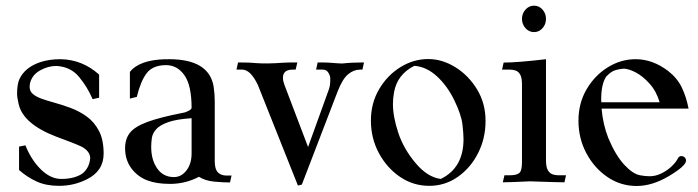

<svg xmlns="http://www.w3.org/2000/svg" viewBox="-20 -630 2414 664"><path d="M184.6 12.7Q139.6 12.7 106.9 -2.2Q74.2 -17.1 45.9 -42V-123L67.9 -127.4Q87.9 -77.1 121.3 -44.2Q154.8 -11.2 191.9 -11.2Q236.8 -11.2 264.2 -29.3Q288.6 -48.3 292 -82.5Q292 -106.4 262.7 -122.6Q236.8 -134.8 173.8 -157.7Q59.6 -201.7 44.4 -270.5Q39.1 -293 39.1 -305.2Q39.1 -339.4 47.4 -356.9Q66.9 -397.9 120.6 -415.5Q150.9 -425.3 189 -425.3Q264.2 -424.3 322.8 -372.1V-292L300.3 -287.1Q282.7 -328.6 253.4 -364Q224.1 -399.4 174.8 -401.9Q145.5 -401.9 118.2 -386.2Q100.6 -376.5 91.6 -361.3Q82.5 -346.2 82.5 -329.6Q82.5 -314.5 93.8 -304.9Q105 -295.4 124 -288.6Q143.1 -281.7 166.5 -275.4Q194.8 -267.6 224.6 -256.6Q254.4 -245.6 280.3 -226.8Q306.2 -208 322.3 -177.2Q338.4 -146.5 338.4 -98.6Q338.4 -38.6 280.3 -9.8Q235.4 12.7 184.6 12.7Z M574.2 5.9H566.4Q521.5 5.9 490.2 -5.9Q456.1 -18.6 434.3 -47.9Q412.6 -77.1 412.6 -117.7Q412.6 -149.4 429.2 -170.7Q445.8 -191.9 489.7 -208.3Q533.7 -224.6 614.3 -240.2Q619.1 -240.7 625.5 -243.7Q641.6 -250 642.6 -256.8Q642.6 -334.5 617.9 -369.6Q593.3 -404.8 553.7 -404.8Q507.8 -404.3 487.1 -376.7Q466.3 -349.1 453.1 -294.9L429.2 -289.1V-381.3Q462.4 -423.3 554.2 -425.3V-424.8L564.5 -425.3Q703.1 -425.3 718.8 -330.6Q722.7 -304.7 722.7 -278.3V-73.7Q722.7 -51.3 729 -40Q739.3 -22.9 764.2 -22.9H780.8L775.4 1Q750.5 1 720 -2Q689.5 -4.9 668 -18.6Q624.5 4.4 574.2 5.9ZM581.5 -17.6Q607.4 -17.6 625 -40.8Q642.6 -64 642.6 -99.1V-221.2Q590.3 -217.8 561.5 -207.5Q532.7 -197.3 520 -182.9Q507.3 -168.5 505.1 -152.3Q502.9 -136.2 502.9 -121.6Q502.9 -77.1 523.7 -47.4Q544.4 -17.6 581.5 -17.6Z M1010.3 11.7 872.1 -335.4Q846.7 -389.2 817.9 -389.2H797.9L803.2 -414.1Q846.2 -414.1 867.7 -411.6Q881.3 -410.6 904.8 -410.6Q920.4 -410.6 931.2 -411.4Q941.9 -412.1 959 -413.1Q976.1 -414.1 1008.3 -414.1L1002.4 -389.2H991.7Q958.5 -389.2 958.5 -360.8Q958.5 -350.1 963.9 -335.9L1045.4 -121.6L1118.2 -323.2Q1122.1 -335.9 1122.1 -349.6V-359.4Q1122.1 -367.7 1115.7 -378.4Q1109.4 -389.2 1096.2 -389.2H1073.2L1078.6 -414.1Q1106.9 -414.1 1121.3 -413.1Q1135.7 -412.1 1143.3 -411.4Q1150.9 -410.6 1158.7 -410.6H1165.5Q1197.8 -414.1 1238.8 -414.1L1233.4 -389.2H1225.1Q1203.6 -389.2 1184.3 -373.5Q1165 -357.9 1147.9 -314.5L1023.9 8.3Z M1464.4 12.7Q1408.7 12.7 1363 -18.6Q1317.4 -49.8 1290 -101.1Q1262.7 -152.3 1262.7 -212.9Q1262.7 -273.4 1291.3 -321.8Q1319.8 -370.1 1365 -397.9Q1410.2 -425.8 1460.9 -425.8Q1509.3 -425.8 1554.9 -397.5Q1600.6 -369.1 1629.9 -320.8Q1659.2 -272.5 1659.2 -211.9Q1659.2 -151.4 1633.3 -100.3Q1607.4 -49.3 1563.2 -18.3Q1519 12.7 1464.4 12.7ZM1504.4 -11.2Q1583 -49.3 1583 -148.9Q1583 -167 1579.3 -199.5Q1575.7 -231.9 1551.8 -282Q1527.8 -332 1491.5 -365.7Q1455.1 -399.4 1412.6 -402.3Q1354 -372.6 1342.8 -311.5Q1338.9 -289.6 1338.9 -270.5Q1338.9 -226.6 1357.4 -170.7Q1376 -114.7 1417.5 -65.7Q1459 -16.6 1504.4 -11.2Z M1932.1 0.5Q1910.2 0.5 1813 -2.9Q1740.7 0.5 1718.8 0.5L1724.6 -23.9H1743.7Q1766.1 -23.9 1775.6 -31.5Q1785.2 -39.1 1785.2 -69.8V-337.4Q1785.2 -360.8 1779.1 -371.8Q1772.9 -382.8 1763.4 -386Q1753.9 -389.2 1743.7 -389.2H1716.3L1721.7 -413.6Q1768.6 -413.6 1868.2 -425.3V-75.7Q1868.2 -52.7 1874.5 -41.7Q1880.9 -30.8 1890.4 -27.3Q1899.9 -23.9 1909.7 -23.9H1937.5ZM1826.7 -519Q1809.6 -519 1797.4 -532.5Q1785.2 -545.9 1785.2 -564.9Q1785.2 -583.5 1797.4 -596.9Q1809.6 -610.4 1826.7 -610.4Q1844.2 -610.4 1856.2 -596.9Q1868.2 -583.5 1868.2 -564.9Q1868.2 -545.9 1856.2 -532.5Q1844.2 -519 1826.7 -519Z M2181.6 13.2Q2126 13.2 2080.3 -18.1Q2034.7 -49.3 2007.6 -100.6Q1980.5 -151.9 1980.5 -212.4Q1980.5 -273.4 2008.8 -321.5Q2037.1 -369.6 2082.3 -397.5Q2127.4 -425.3 2178.2 -425.3Q2237.3 -425.3 2291 -384.3Q2322.3 -359.9 2337.9 -327.4Q2353.5 -294.9 2361.3 -254.4H2060.5Q2064.9 -200.2 2084 -151.9Q2108.9 -92.8 2138.7 -60.5Q2168.5 -28.3 2193.4 -23.9Q2210.4 -20.5 2226.6 -20.5Q2247.6 -20.5 2267.3 -30.3Q2287.1 -40 2302.2 -54.2Q2317.4 -68.4 2324.2 -82Q2327.6 -88.9 2334.5 -90.3Q2343.3 -90.3 2347.9 -85.7Q2352.5 -81.1 2352.5 -74.2Q2352.5 -56.2 2291.5 -20Q2234.9 13.2 2181.6 13.2ZM2261.2 -276.4Q2250 -314.5 2226.8 -340.3Q2203.6 -366.2 2179.7 -378.9Q2155.8 -391.6 2137.7 -392.6Q2116.2 -390.6 2103.8 -385.7Q2091.3 -380.9 2076.2 -364.7Q2059.1 -338.9 2059.1 -285.6L2059.6 -276.4Z"/></svg>

Font: Quaaykop
Style: Regular
Weight: 400
Designer: Tup Wanders
Foundry: Free font, DO NOT SELL
Version: Version 1.00;July 31, 2023;FontCreator 11.5.0.2430 64-bit